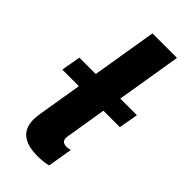

<svg xmlns="http://www.w3.org/2000/svg" viewBox="-262 -779 835 835"><g transform="rotate(45 156.0 -361.5)"><path d="M223.7 -338.8H324.9L340.6 -427.9H238.3L287.6 -727.3H136.7L87.4 -427.9H-13.5L-29.1 -338.8H72.8L39.4 -136.7C31.6 -88.8 22.4 3.9 160.5 3.9C181.1 3.9 206.7 1.4 225.1 -3.6L244.3 -118.3C237.6 -115.1 229.4 -114 221.9 -114C195.3 -114 189.3 -129.3 192.5 -148.4Z"/></g></svg>

Font: TID UI
Style: Bold Italic
Weight: 700
Italic angle: -9.39999°
Designer: The TID Project Authors
Foundry: Bakken & Bæck
Version: Version 1.001;hotconv 1.0.109;makeotfexe 2.5.65596